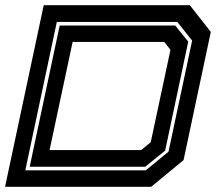

<svg xmlns="http://www.w3.org/2000/svg" viewBox="-24 -720 850 740"><path d="M-4.5 0 144.5 -700H707.5L788.5 -597L683.5 -103L558.5 0ZM73.5 -63.5H538L625.5 -135.5L716.5 -563.5L659.5 -635.5H195ZM90.5 -77.5 206 -621.5H651.5L701.5 -559.5L612.5 -139.5L536 -77.5ZM167 -141.5H520L557 -172L633 -528L609 -558.5H256Z"/></svg>

Font: Tourney Expanded Regular
Style: Bold Italic
Weight: 700
Width: 7
Italic angle: -12°
Designer: Tyler Finck
Foundry: Etcetera Type Co
Version: Version 1.010; ttfautohint (v1.8.3)